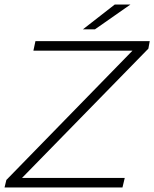

<svg xmlns="http://www.w3.org/2000/svg" viewBox="-25 -825 679 845"><path d="M628 -611 72 -42H524L514 0H-5L3 -33L558 -602H122L131 -644H634ZM480 -805H549L393 -696H340Z"/></svg>

Font: Montserrat Ace
Style: Light Italic
Weight: 300
Italic angle: -11.3°
Designer: Julieta Ulanovsky
Foundry: Julieta Ulanovsky
Version: Version 1